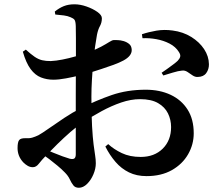

<svg xmlns="http://www.w3.org/2000/svg" viewBox="-20 -812 1040 898"><path d="M665.3 11.7Q618.9 11.7 583.2 -5.8Q547.4 -23.3 520.4 -54.6Q493.4 -85.8 472.7 -126.6L486.1 -138Q512.2 -113.8 549.8 -95.9Q587.3 -78 638 -78Q702 -78 741.1 -116.7Q780.2 -155.5 780.2 -217.8Q780.2 -251.7 765.7 -281.5Q751.1 -311.3 719.4 -329.7Q687.6 -348.2 635.1 -348.2Q592.5 -348.2 546.6 -332.5Q500.7 -316.7 455.7 -292.3Q410.7 -267.8 369.2 -240.6Q341.2 -222.4 309.5 -194.7Q277.8 -167 249.1 -138.8Q220.4 -110.5 198.7 -88Q174.4 -63 161.8 -46.5Q149.3 -30 133.7 -30Q120.9 -30 110 -36.2Q99.1 -42.4 89.2 -52.3Q75.4 -66.9 68.7 -83.9Q62.1 -100.9 62.1 -119.1Q62.1 -148.1 69.9 -157.2Q77.6 -166.2 99.7 -165.6Q118 -164.5 131.2 -168.4Q144.4 -172.3 159.6 -179.5Q176.7 -188.9 208.8 -211.5Q240.9 -234.2 280.4 -260.4Q319.8 -286.6 358.6 -306.1Q429.4 -342.2 502.1 -367.3Q574.9 -392.4 661.4 -392.4Q727.4 -392.4 778 -368.6Q828.6 -344.8 857.3 -299.6Q886.1 -254.4 886.1 -188.5Q886.1 -136.3 859.7 -90.3Q833.2 -44.3 783.8 -16.3Q734.3 11.7 665.3 11.7ZM348.7 66.2Q331.7 66.2 322.8 54.6Q313.8 42.9 306.2 26.4Q298.6 9.9 283 -5.6Q267.2 -21.9 248.2 -37.6Q229.2 -53.4 210.3 -67.8Q191.4 -82.1 174 -93.8L189.5 -114.3Q209.9 -105.8 231.3 -96.9Q252.6 -88 272.3 -80.9Q291.9 -73.8 306.1 -69.7Q322.4 -66.1 328.4 -71.4Q334.4 -76.8 334.4 -90.3Q334.4 -136.3 334.4 -210.3Q334.4 -284.3 334.4 -372.3Q334.4 -404.7 334.7 -450.3Q335.1 -496 335.1 -544Q335.1 -591.9 335.1 -631.3Q335.1 -670.8 334.4 -689.7Q333.6 -712.5 328.5 -719.3Q323.5 -726.1 310.3 -731.3Q296.5 -737.5 278.9 -739.8Q261.2 -742.1 238.6 -744.1L236.3 -758Q256.9 -774.7 278.5 -783.3Q300.1 -791.9 328.2 -791.9Q355.2 -791.9 384.6 -781.6Q414 -771.3 435.2 -756.4Q456.5 -741.4 456.5 -726.8Q456.5 -706.4 447.6 -690.4Q438.7 -674.5 433.7 -650Q429.7 -629.1 424.9 -595.6Q420.1 -562 416.3 -521.3Q412.4 -480.5 410 -438.8Q407.5 -397.1 407.5 -360.6Q407.5 -274.8 410.6 -221.2Q413.7 -167.5 417.8 -135.7Q421.9 -103.8 425 -84.8Q428.1 -65.8 428.1 -48.4Q428.1 -23 416.8 3.6Q405.6 30.1 387.3 48.2Q369 66.2 348.7 66.2ZM229.4 -439.2Q198.9 -439.2 171.7 -449.8Q144.5 -460.3 123.1 -489Q101.8 -517.8 86.8 -570.2L100.7 -579.9Q124.8 -558.2 142.2 -546.3Q159.7 -534.4 177.3 -530.3Q194.9 -526.2 217.5 -526.4Q241.5 -527.4 272.3 -533.5Q303.2 -539.5 334.3 -548.6Q365.5 -557.8 390 -566.5Q428.5 -580.3 452.8 -593.5Q477.1 -606.7 491.2 -615.7Q505.2 -624.6 512.3 -624.6Q517.2 -624.6 530.3 -624.4Q543.5 -624.1 558.3 -619.8Q573.1 -615.4 584.2 -606.2Q595.4 -597 596.1 -578.9Q596.8 -550.1 556.9 -528.8Q538.3 -518.8 511.3 -508.9Q484.2 -499 454.7 -489.4Q425.2 -479.8 398.3 -471.3Q383.7 -467 353.1 -459.4Q322.5 -451.8 288.6 -445.5Q254.7 -439.2 229.4 -439.2ZM905 -452.1Q892.5 -451.3 880.8 -459.3Q869 -467.3 856.9 -475.5Q844.7 -483.6 831.1 -481.8Q814.3 -480.5 787.6 -472.3Q761 -464.1 743.8 -459L735.9 -471.7Q746.2 -478.5 761.2 -489.2Q776.2 -499.9 790.6 -510.8Q805 -521.6 811.3 -527.9Q820.8 -538.1 822.8 -547.1Q824.9 -556 816.9 -568.5Q801.5 -593.4 773 -608.1Q744.6 -622.8 711.1 -628.8Q677.7 -634.8 646.5 -633.2L643.8 -651.8Q675 -662.4 711.5 -668.6Q747.9 -674.8 787.4 -669.3Q836.2 -663 874.6 -639.2Q912.9 -615.4 934.8 -582Q956.7 -548.6 957.2 -511.6Q957.5 -488.2 944.8 -470.4Q932.2 -452.6 905 -452.1Z"/></svg>

Font: Noto Serif HK ExtraLight
Style: Regular
Weight: 200
Designer: Ryoko NISHIZUKA 西塚涼子 (kana & ideographs); Frank Grießhammer (Latin, Greek & Cyrillic); Wenlong ZHANG 张文龙 (bopomofo); San
Foundry: Adobe
Version: Version 2.002-H1;hotconv 1.1.0;makeotfexe 2.6.0